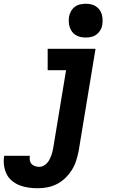

<svg xmlns="http://www.w3.org/2000/svg" viewBox="-97 -780 617 1023"><path d="M104 223Q79 223 54.5 219.5Q30 216 8 207.5Q-14 199 -32.5 184Q-51 169 -61.5 148Q-72 127 -75.5 102.5Q-79 78 -75 53V50H62V51Q60 63 62 74.5Q64 86 71.5 94Q79 102 90.5 105.5Q102 109 113 109Q124 109 134.5 103.5Q145 98 153 89.5Q161 81 166.5 70.5Q172 60 176 49.5Q180 39 182.5 28Q185 17 187 6L255 -406H157V-520H412L322 25Q317 50 309 75.5Q301 101 286.5 124.5Q272 148 251.5 168Q231 188 206.5 200.5Q182 213 156 218Q130 223 104 223ZM360 -580Q346 -580 332 -583Q318 -586 306 -593.5Q294 -601 286.5 -611.5Q279 -622 274.5 -635.5Q270 -649 269.5 -663Q269 -677 271 -692Q274 -707 281.5 -720.5Q289 -734 301.5 -743.5Q314 -753 329.5 -756.5Q345 -760 360 -760Q374 -760 388 -757Q402 -754 413.5 -746.5Q425 -739 433 -728.5Q441 -718 445 -704.5Q449 -691 449.5 -677Q450 -663 448 -648Q446 -633 438 -619.5Q430 -606 417.5 -596.5Q405 -587 390 -583.5Q375 -580 360 -580Z"/></svg>

Font: Iosevka Heavy Oblique
Style: Regular
Weight: 900
Italic angle: -9°
Monospace: yes
Designer: Belleve Invis
Foundry: Belleve Invis
Version: Version 32.5.0; ttfautohint (v1.8.4)